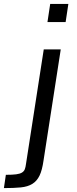

<svg xmlns="http://www.w3.org/2000/svg" viewBox="-118 -763 394 983"><path d="M125 -650 139 -743H232L218 -650ZM-88 132Q-55 132 -35.5 129.5Q-16 127 -5.5 120.5Q5 114 9 103.5Q13 93 15 77L106 -510H193L105 58Q98 108 84.5 136Q71 164 47.5 178.5Q24 193 -11.5 196.5Q-47 200 -98 200Z"/></svg>

Font: Azeri Sans
Style: Italic
Weight: 400
Designer: Hector Gatti & Omnibus-Type (original fonts) / Cristiano Sobral (main changes and remastering)
Foundry: Omnibus-Type
Version: Version 0.07;August 21, 2020;FontCreator 13.0.0.2681 64-bit;